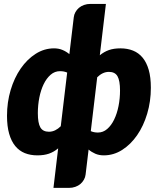

<svg xmlns="http://www.w3.org/2000/svg" viewBox="-20 -768 801 959"><path d="M433.5 -113Q449 -106 469 -106Q495 -106 515.5 -123.8Q536 -141.5 550.2 -171Q564.5 -200.5 572 -238.2Q579.5 -276 579.5 -316Q579.5 -365 567 -387Q554.5 -409 524 -409Q508 -409 493.2 -402Q478.5 -395 465.5 -382ZM315.5 -405.5Q300 -412.5 279.5 -412.5Q253.5 -412.5 233 -394.8Q212.5 -377 198.2 -347.8Q184 -318.5 176.5 -280.8Q169 -243 169 -203Q169 -153.5 181.5 -131.8Q194 -110 224.5 -110Q240.5 -110 255.5 -117.2Q270.5 -124.5 283.5 -137.5ZM478.5 -492Q500 -509.5 524.2 -518Q548.5 -526.5 581.5 -526.5Q616.5 -526.5 644.5 -515.2Q672.5 -504 692.2 -480.2Q712 -456.5 722.8 -419.2Q733.5 -382 733.5 -329.5Q733.5 -261.5 715.2 -200.2Q697 -139 665 -92.8Q633 -46.5 590.2 -19.2Q547.5 8 498.5 8Q475 8 456 -0.2Q437 -8.5 422.5 -21L407.5 104Q406 117.5 399.2 129.5Q392.5 141.5 381.8 150.8Q371 160 356.2 165.2Q341.5 170.5 324 170.5H247L270.5 -27Q249 -9 224.5 -0.5Q200 8 167 8Q132 8 104 -3.2Q76 -14.5 56.2 -38.5Q36.5 -62.5 25.8 -99.8Q15 -137 15 -189.5Q15 -257.5 33.2 -318.5Q51.5 -379.5 83.5 -425.8Q115.5 -472 158.2 -499.2Q201 -526.5 250 -526.5Q273.5 -526.5 292.8 -518.2Q312 -510 326.5 -497.5L348.5 -682Q350 -695.5 356.8 -707.5Q363.5 -719.5 374.2 -728.8Q385 -738 399.8 -743.2Q414.5 -748.5 432 -748.5H509Z"/></svg>

Font: Lato ExtraBold
Style: Italic
Weight: 800
Italic angle: -7°
Designer: Lukasz Dziedzic with Adam Twardoch and Botio Nikoltchev
Foundry: tyPoland Lukasz Dziedzic
Version: Version 2.015; 2015-08-06; http://www.latofonts.com/